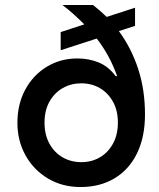

<svg xmlns="http://www.w3.org/2000/svg" viewBox="-20 -740 640 772"><path d="M304 12Q230 12 172.5 -22.5Q115 -57 82.5 -115.5Q50 -174 50 -246Q50 -321 81.5 -379.5Q113 -438 168 -471.5Q223 -505 291 -505Q337 -505 376.5 -489Q416 -473 445 -434H451Q421 -518 369 -585L224 -538V-611L319 -642Q299 -662 277.5 -681.5Q256 -701 231 -720H354Q383 -697 409 -672L523 -709V-636L458 -615Q508 -547 535.5 -463Q563 -379 563 -280Q563 -189 531 -123.5Q499 -58 440.5 -23Q382 12 304 12ZM307 -88Q348 -88 381 -107Q414 -126 434 -162Q454 -198 454 -247Q454 -296 434 -331.5Q414 -367 381 -386Q348 -405 307 -405Q266 -405 232.5 -386Q199 -367 179 -331.5Q159 -296 159 -247Q159 -198 179 -162Q199 -126 232.5 -107Q266 -88 307 -88Z"/></svg>

Font: DM Mono Medium
Style: Regular
Weight: 500
Designer: Colophon Foundry
Foundry: Colophon Foundry
Version: Version 1.000; ttfautohint (v1.8.2.53-6de2)